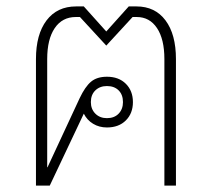

<svg xmlns="http://www.w3.org/2000/svg" viewBox="-20 -578 660 598"><path d="M528 -394V0H492V-394Q492 -456 469 -490.5Q446 -525 406 -525H393L311 -436L229 -525H216Q174 -525 150.5 -490.5Q127 -456 127 -394V-57H128L228 -272Q245 -308 263.5 -323.5Q282 -339 313 -339Q350 -339 372 -317Q394 -295 394 -260Q394 -225 372 -203Q350 -181 313 -181Q289 -181 270 -192.5Q251 -204 241 -224L135 0H92V-394Q92 -471 125 -514.5Q158 -558 217 -558H241L311 -480L381 -558H405Q463 -558 495.5 -514.5Q528 -471 528 -394ZM263 -260Q263 -238 277 -224Q291 -210 313 -210Q336 -210 349.5 -224Q363 -238 363 -260Q363 -283 349.5 -296.5Q336 -310 313 -310Q291 -310 277 -296.5Q263 -283 263 -260Z"/></svg>

Font: Bai Jamjuree ExtraLight
Style: Regular
Weight: 275
Designer: Katatrad Aksorn Co.,Ltd.
Foundry: Cadson Demak Co.,Ltd.
Version: Version 1.000; ttfautohint (v1.6)